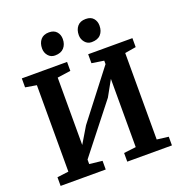

<svg xmlns="http://www.w3.org/2000/svg" viewBox="-165 -1106 1181 1248"><g transform="rotate(-20 425.5 -482.0)"><path d="M356 -743V-681L264 -668V-202L331 -314L586 -644V-668L502 -681V-743H808V-681L731 -668V-70L811 -60V0H502V-60L586 -70V-542L526 -434L264 -101V-70L353 -60V0H41V-60L120 -70V-668L43 -681V-743ZM233 -880Q233 -917 252.5 -940.5Q272 -964 310 -964H311Q345 -964 363 -943.5Q381 -923 381 -893Q381 -856 360 -832.5Q339 -809 298 -809H297Q269 -809 251 -830Q233 -851 233 -880ZM487 -880Q487 -917 506.5 -940.5Q526 -964 564 -964H565Q600 -964 617.5 -943.5Q635 -923 635 -893Q635 -855 614 -832Q593 -809 551 -809Q523 -809 505 -830.5Q487 -852 487 -880Z"/></g></svg>

Font: Koeln Type Serif
Style: Bold
Weight: 700
Designer: Eben Sorkin
Foundry: Eben Sorkin
Version: Version 2.002